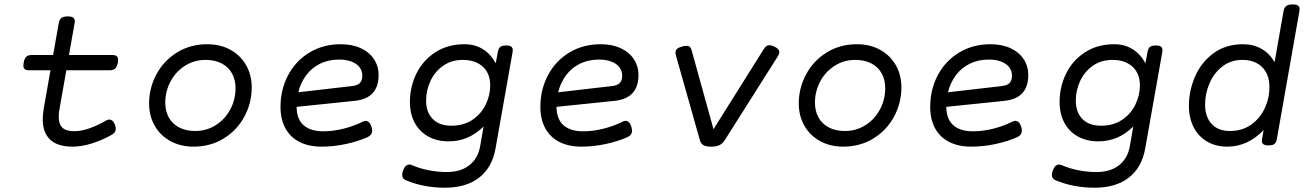

<svg xmlns="http://www.w3.org/2000/svg" viewBox="-20 -666 6036 886"><path d="M255.4 -168Q251 -145.5 251 -127.4Q251 -93.3 267.8 -76.9Q284.7 -60.5 322.8 -60.5Q355 -60.5 393.3 -74Q431.6 -87.4 469.7 -109.9Q477.1 -114.3 484.4 -114.3Q492.2 -114.3 499 -108.4Q505.9 -102.5 510.3 -90.8Q514.2 -81.1 514.2 -71.3Q514.2 -54.2 495.6 -43.9Q452.6 -19.5 404.8 -4.4Q356.9 10.7 315.4 10.7Q245.6 10.7 211.4 -21.7Q177.2 -54.2 177.2 -115.7Q177.2 -136.2 182.1 -166.5L212.9 -341.8H113.8Q100.6 -341.8 94.2 -346.9Q87.9 -352.1 87.9 -363.8Q87.9 -369.6 89.4 -377Q92.8 -396 101.1 -404.1Q109.4 -412.1 126 -412.1H225.1L251 -558.6Q253.9 -575.7 263.2 -583Q272.5 -590.3 292.5 -590.3Q309.6 -590.3 317.4 -585Q325.2 -579.6 325.2 -567.9Q325.2 -565.4 324.2 -558.6L298.3 -412.1H499Q512.7 -412.1 518.8 -406.7Q524.9 -401.4 524.9 -389.2Q524.9 -381.8 523.9 -377Q520 -357.9 511.7 -349.9Q503.4 -341.8 486.8 -341.8H286.1Z M1141.6 -262.7Q1141.6 -190.9 1107.7 -127.9Q1073.7 -64.9 1012.5 -27.1Q951.2 10.7 873 10.7Q813 10.7 766.4 -14.9Q719.7 -40.5 693.8 -85.9Q668 -131.3 668 -188.5Q668 -260.3 701.9 -323.2Q735.8 -386.2 797.1 -424.1Q858.4 -461.9 936.5 -461.9Q996.6 -461.9 1043.2 -436.3Q1089.8 -410.6 1115.7 -365.2Q1141.6 -319.8 1141.6 -262.7ZM742.7 -192.4Q742.7 -153.3 759 -123.8Q775.4 -94.2 806.6 -77.9Q837.9 -61.5 880.9 -61.5Q933.6 -61.5 976.3 -88.9Q1019 -116.2 1043 -161.6Q1066.9 -207 1066.9 -258.8Q1066.9 -297.9 1050.5 -327.4Q1034.2 -356.9 1002.9 -373.3Q971.7 -389.6 928.7 -389.6Q876 -389.6 833.3 -362.3Q790.5 -335 766.6 -289.6Q742.7 -244.1 742.7 -192.4Z M1667 -108.4Q1685.5 -108.4 1694.3 -81.1Q1697.3 -70.8 1697.3 -63.5Q1697.3 -52.2 1691.7 -44.9Q1686 -37.6 1674.3 -32.2Q1630.9 -13.2 1575 -1.2Q1519 10.7 1464.4 10.7Q1403.8 10.7 1361.1 -11.5Q1318.4 -33.7 1296.4 -75Q1274.4 -116.2 1274.4 -172.9Q1274.4 -252.9 1309.6 -319.1Q1344.7 -385.3 1408 -423.6Q1471.2 -461.9 1552.2 -461.9Q1605.5 -461.9 1645 -443.6Q1684.6 -425.3 1705.8 -392.8Q1727.1 -360.4 1727.1 -319.8Q1727.1 -212.4 1617.7 -200.7L1348.6 -172.9Q1349.6 -115.2 1381.6 -87.6Q1413.6 -60.1 1471.7 -60.1Q1518.6 -60.1 1566.9 -72.5Q1615.2 -85 1654.8 -105Q1662.6 -108.4 1667 -108.4ZM1356.4 -240.2 1602.5 -268.6Q1629.9 -271.5 1640.9 -283.2Q1651.9 -294.9 1651.9 -317.4Q1651.9 -338.4 1639.6 -355Q1627.4 -371.6 1603.3 -381.3Q1579.1 -391.1 1544.9 -391.1Q1495.6 -391.1 1456.8 -371.8Q1418 -352.5 1392.6 -318.4Q1367.2 -284.2 1356.4 -240.2Z M2267.6 -374 2276.9 -424.3Q2279.8 -441.9 2287.8 -449Q2295.9 -456.1 2314.9 -456.1H2315.9Q2332 -456.1 2339.1 -450.9Q2346.2 -445.8 2346.2 -434.6Q2346.2 -432.1 2345.2 -424.3L2266.6 19.5Q2251 106.9 2191.2 153.6Q2131.3 200.2 2033.2 200.2Q1935.1 200.2 1853.5 166Q1835.9 159.2 1835.9 141.1Q1835.9 131.8 1840.3 120.1Q1850.6 93.3 1868.7 93.3Q1875.5 93.3 1880.4 95.7Q1916 111.3 1958 119.6Q2000 127.9 2041 127.9Q2106.9 127.9 2146.7 95.7Q2186.5 63.5 2195.8 8.3L2211.4 -82Q2175.8 -47.4 2136.2 -30.5Q2096.7 -13.7 2049.3 -13.7Q1997.1 -13.7 1956.5 -35.9Q1916 -58.1 1893.8 -99.4Q1871.6 -140.6 1871.6 -195.3Q1871.6 -266.1 1901.9 -327.1Q1932.1 -388.2 1989.3 -425Q2046.4 -461.9 2123.5 -461.9Q2171.9 -461.9 2208.5 -439Q2245.1 -416 2267.6 -374ZM1946.3 -201.2Q1946.3 -148.4 1976.6 -117.2Q2006.8 -85.9 2062.5 -85.9Q2120.1 -85.9 2160.6 -113.5Q2201.2 -141.1 2221.7 -184.1Q2242.2 -227.1 2242.2 -271.5Q2242.2 -327.1 2207.8 -358.4Q2173.3 -389.6 2115.7 -389.6Q2063.5 -389.6 2024.9 -362.5Q1986.3 -335.4 1966.3 -292.2Q1946.3 -249 1946.3 -201.2Z M2866.2 -108.4Q2884.8 -108.4 2893.6 -81.1Q2896.5 -70.8 2896.5 -63.5Q2896.5 -52.2 2890.9 -44.9Q2885.3 -37.6 2873.5 -32.2Q2830.1 -13.2 2774.2 -1.2Q2718.3 10.7 2663.6 10.7Q2603 10.7 2560.3 -11.5Q2517.6 -33.7 2495.6 -75Q2473.6 -116.2 2473.6 -172.9Q2473.6 -252.9 2508.8 -319.1Q2543.9 -385.3 2607.2 -423.6Q2670.4 -461.9 2751.5 -461.9Q2804.7 -461.9 2844.2 -443.6Q2883.8 -425.3 2905 -392.8Q2926.3 -360.4 2926.3 -319.8Q2926.3 -212.4 2816.9 -200.7L2547.9 -172.9Q2548.8 -115.2 2580.8 -87.6Q2612.8 -60.1 2670.9 -60.1Q2717.8 -60.1 2766.1 -72.5Q2814.5 -85 2854 -105Q2861.8 -108.4 2866.2 -108.4ZM2555.7 -240.2 2801.8 -268.6Q2829.1 -271.5 2840.1 -283.2Q2851.1 -294.9 2851.1 -317.4Q2851.1 -338.4 2838.9 -355Q2826.7 -371.6 2802.5 -381.3Q2778.3 -391.1 2744.1 -391.1Q2694.8 -391.1 2656 -371.8Q2617.2 -352.5 2591.8 -318.4Q2566.4 -284.2 2555.7 -240.2Z M3576.2 -425.8Q3576.2 -417 3568.8 -405.3L3324.7 -19.5Q3314.5 -3.4 3300 3.7Q3285.6 10.7 3261.7 10.7Q3237.8 10.7 3225.8 3.7Q3213.9 -3.4 3209.5 -19.5L3099.1 -410.2Q3097.2 -416.5 3097.2 -423.3Q3097.2 -433.6 3104 -440.2Q3110.8 -446.8 3127 -451.2Q3139.2 -454.6 3148.4 -454.6Q3157.7 -454.6 3163.1 -450Q3168.5 -445.3 3171.4 -434.6L3272.5 -69.8L3503.9 -438.5Q3510.3 -448.2 3516.4 -452.9Q3522.5 -457.5 3530.3 -457.5Q3539.1 -457.5 3553.2 -451.2Q3576.2 -439.9 3576.2 -425.8Z M4139.6 -262.7Q4139.6 -190.9 4105.7 -127.9Q4071.8 -64.9 4010.5 -27.1Q3949.2 10.7 3871.1 10.7Q3811 10.7 3764.4 -14.9Q3717.8 -40.5 3691.9 -85.9Q3666 -131.3 3666 -188.5Q3666 -260.3 3700 -323.2Q3733.9 -386.2 3795.2 -424.1Q3856.4 -461.9 3934.6 -461.9Q3994.6 -461.9 4041.3 -436.3Q4087.9 -410.6 4113.8 -365.2Q4139.6 -319.8 4139.6 -262.7ZM3740.7 -192.4Q3740.7 -153.3 3757.1 -123.8Q3773.4 -94.2 3804.7 -77.9Q3835.9 -61.5 3878.9 -61.5Q3931.6 -61.5 3974.4 -88.9Q4017.1 -116.2 4041 -161.6Q4064.9 -207 4064.9 -258.8Q4064.9 -297.9 4048.6 -327.4Q4032.2 -356.9 4001 -373.3Q3969.7 -389.6 3926.8 -389.6Q3874 -389.6 3831.3 -362.3Q3788.6 -335 3764.6 -289.6Q3740.7 -244.1 3740.7 -192.4Z M4665 -108.4Q4683.6 -108.4 4692.4 -81.1Q4695.3 -70.8 4695.3 -63.5Q4695.3 -52.2 4689.7 -44.9Q4684.1 -37.6 4672.4 -32.2Q4628.9 -13.2 4573 -1.2Q4517.1 10.7 4462.4 10.7Q4401.9 10.7 4359.1 -11.5Q4316.4 -33.7 4294.4 -75Q4272.5 -116.2 4272.5 -172.9Q4272.5 -252.9 4307.6 -319.1Q4342.8 -385.3 4406 -423.6Q4469.2 -461.9 4550.3 -461.9Q4603.5 -461.9 4643.1 -443.6Q4682.6 -425.3 4703.9 -392.8Q4725.1 -360.4 4725.1 -319.8Q4725.1 -212.4 4615.7 -200.7L4346.7 -172.9Q4347.7 -115.2 4379.6 -87.6Q4411.6 -60.1 4469.7 -60.1Q4516.6 -60.1 4564.9 -72.5Q4613.3 -85 4652.8 -105Q4660.6 -108.4 4665 -108.4ZM4354.5 -240.2 4600.6 -268.6Q4627.9 -271.5 4638.9 -283.2Q4649.9 -294.9 4649.9 -317.4Q4649.9 -338.4 4637.7 -355Q4625.5 -371.6 4601.3 -381.3Q4577.1 -391.1 4543 -391.1Q4493.7 -391.1 4454.8 -371.8Q4416 -352.5 4390.6 -318.4Q4365.2 -284.2 4354.5 -240.2Z M5265.6 -374 5274.9 -424.3Q5277.8 -441.9 5285.9 -449Q5293.9 -456.1 5313 -456.1H5314Q5330.1 -456.1 5337.2 -450.9Q5344.2 -445.8 5344.2 -434.6Q5344.2 -432.1 5343.3 -424.3L5264.6 19.5Q5249 106.9 5189.2 153.6Q5129.4 200.2 5031.2 200.2Q4933.1 200.2 4851.6 166Q4834 159.2 4834 141.1Q4834 131.8 4838.4 120.1Q4848.6 93.3 4866.7 93.3Q4873.5 93.3 4878.4 95.7Q4914.1 111.3 4956.1 119.6Q4998 127.9 5039.1 127.9Q5105 127.9 5144.8 95.7Q5184.6 63.5 5193.8 8.3L5209.5 -82Q5173.8 -47.4 5134.3 -30.5Q5094.7 -13.7 5047.4 -13.7Q4995.1 -13.7 4954.6 -35.9Q4914.1 -58.1 4891.8 -99.4Q4869.6 -140.6 4869.6 -195.3Q4869.6 -266.1 4899.9 -327.1Q4930.2 -388.2 4987.3 -425Q5044.4 -461.9 5121.6 -461.9Q5169.9 -461.9 5206.5 -439Q5243.2 -416 5265.6 -374ZM4944.3 -201.2Q4944.3 -148.4 4974.6 -117.2Q5004.9 -85.9 5060.5 -85.9Q5118.2 -85.9 5158.7 -113.5Q5199.2 -141.1 5219.7 -184.1Q5240.2 -227.1 5240.2 -271.5Q5240.2 -327.1 5205.8 -358.4Q5171.4 -389.6 5113.8 -389.6Q5061.5 -389.6 5022.9 -362.5Q4984.4 -335.4 4964.4 -292.2Q4944.3 -249 4944.3 -201.2Z M5977.1 -623.5Q5977.1 -621.6 5976.1 -613.8L5872.6 -26.9Q5869.6 -9.3 5861.6 -2.2Q5853.5 4.9 5834.5 4.9H5833.5Q5817.4 4.9 5810.3 -0.2Q5803.2 -5.4 5803.2 -16.6Q5803.2 -19 5804.2 -26.9L5811 -65.4Q5737.3 10.7 5643.1 10.7Q5590.8 10.7 5550.8 -12.5Q5510.7 -35.6 5488.5 -78.4Q5466.3 -121.1 5466.3 -178.7Q5466.3 -246.1 5494.1 -311.5Q5522 -377 5578.6 -419.4Q5635.3 -461.9 5716.3 -461.9Q5764.6 -461.9 5801.8 -440.4Q5838.9 -418.9 5861.8 -379.4L5902.8 -613.8Q5905.8 -630.9 5915.3 -638.2Q5924.8 -645.5 5944.3 -645.5H5945.3Q5962.4 -645.5 5969.7 -640.4Q5977.1 -635.3 5977.1 -623.5ZM5837.9 -264.2Q5837.9 -323.2 5804.2 -356.4Q5770.5 -389.6 5713.4 -389.6Q5660.6 -389.6 5621.6 -359.9Q5582.5 -330.1 5561.8 -282.5Q5541 -234.9 5541 -183.1Q5541 -127.4 5570.8 -94.5Q5600.6 -61.5 5655.8 -61.5Q5711.4 -61.5 5752.7 -90.3Q5793.9 -119.1 5815.9 -165.8Q5837.9 -212.4 5837.9 -264.2Z"/></svg>

Font: Courier Prime Sans
Style: Italic
Weight: 400
Italic angle: -10°
Designer: Alan Dague-Greene
Foundry: Quote-Unquote Apps
Version: Version 3.020